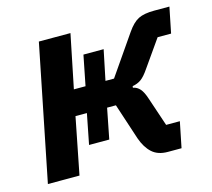

<svg xmlns="http://www.w3.org/2000/svg" viewBox="-81 -619 792 716"><g transform="rotate(-15 314.5 -261.0)"><path d="M20 0 125 -522H247L205 -316H250L273 -432H351L327 -316H360L465 -468Q487 -500 509 -511Q531 -522 570 -522H629L609 -423H557L484 -319Q467 -294 453 -284Q439 -274 420 -271L419 -265Q435 -262 446 -249.5Q457 -237 466 -209L503 -99H556L536 0H483Q445 0 422.5 -20.5Q400 -41 387 -78L341 -218H307L284 -101H206L229 -218H185L142 0Z"/></g></svg>

Font: IBM Plex Sans SemiBold
Style: Italic
Weight: 600
Italic angle: -11.31°
Designer: Mike Abbink, Paul van der Laan, Pieter van Rosmalen
Foundry: Bold Monday
Version: Version 3.201